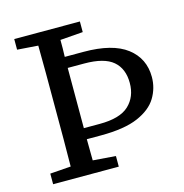

<svg xmlns="http://www.w3.org/2000/svg" viewBox="-101 -763 820 856"><g transform="rotate(-15 309.5 -335.0)"><path d="M237 -311Q237 -286 237 -259Q237 -232 237 -206H310Q404 -206 445.5 -245Q487 -284 487 -348Q487 -414 446 -449Q405 -484 313 -484H237Q237 -453 237 -422.5Q237 -392 237 -361ZM40 0V-49L136 -56Q137 -119 137 -183Q137 -247 137 -311V-359Q137 -423 137 -486.5Q137 -550 136 -614L40 -621V-670H343V-621L238 -613Q238 -594 238 -574.5Q238 -555 237 -535H324Q457 -535 523 -484.5Q589 -434 589 -348Q589 -297 562.5 -253Q536 -209 473.5 -182Q411 -155 302 -155H237Q237 -130 237.5 -105.5Q238 -81 238 -57L343 -49V0Z"/></g></svg>

Font: Source Serif 4 SmText
Style: Regular
Weight: 400
Designer: Frank Grießhammer
Foundry: Adobe
Version: Version 4.005;hotconv 1.1.0;makeotfexe 2.6.0